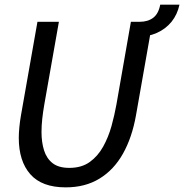

<svg xmlns="http://www.w3.org/2000/svg" viewBox="-20 -794 794 828"><path d="M263.5 14Q160.5 14 110.8 -42.5Q61 -99 61 -199.5Q61 -220.5 63.5 -246Q66 -271.5 70.5 -297L141.5 -700H234L171 -343Q165.5 -311.5 162.2 -281.5Q159 -251.5 159 -224.5Q159 -180.5 170 -145.5Q181 -110.5 207 -90.2Q233 -70 279 -70Q331.5 -70 366.8 -95.2Q402 -120.5 424.8 -161.5Q447.5 -202.5 460.8 -250.2Q474 -298 482 -343L544.5 -700H637.5L566.5 -297Q549.5 -201 510.2 -131.2Q471 -61.5 409.2 -23.8Q347.5 14 263.5 14ZM570 -635 582.5 -700Q617.5 -700 640.5 -717.2Q663.5 -734.5 671 -774H754Q745 -731.5 719.8 -700.2Q694.5 -669 656.2 -652Q618 -635 570 -635Z"/></svg>

Font: Cabin
Style: Italic
Weight: 400
Width: 4
Italic angle: -10°
Designer: Pablo Impallari
Foundry: Pablo Impallari. http://www.impallari.com Igino Marini. http://www.ikern.com
Version: Version 3.001